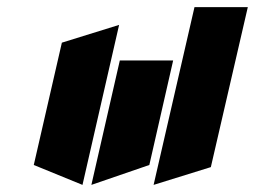

<svg xmlns="http://www.w3.org/2000/svg" viewBox="-20 -570 717 540"><path d="M527 -550H677L573 -100L412 -50ZM315 -500 212 -50 75 -106 154 -450ZM317 -400H467L400 -106L237 -50Z"/></svg>

Font: SOV_Meka
Style: Italic
Weight: 400
Italic angle: -13°
Version: Version 1.00